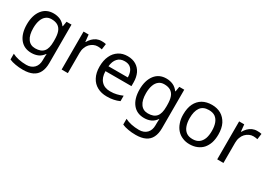

<svg xmlns="http://www.w3.org/2000/svg" viewBox="-8 -1327 3241 2348"><g transform="rotate(30 1612.5 -153.0)"><path d="M275 -546C310 -546 342 -539 371 -526C399 -513 423 -492 443 -465H448L460 -536H530V9C530 60 521 102 504 136C487 171 460 197 425 214C390 231 345 240 290 240C251 240 216 237 184 231C151 226 122 217 97 206V125C122 138 152 149 186 156C220 163 256 167 295 167C341 167 377 153 404 126C430 99 443 63 443 16V-5C443 -13 443 -25 444 -40C445 -55 445 -65 446 -71H442C423 -44 400 -23 373 -10C345 3 313 10 276 10C207 10 153 -14 114 -63C75 -112 55 -180 55 -267C55 -352 75 -420 114 -471C153 -521 206 -546 275 -546ZM287 -472C257 -472 231 -464 211 -448C190 -432 174 -409 163 -378C152 -347 146 -310 146 -266C146 -200 158 -150 183 -115C207 -80 242 -62 289 -62C316 -62 340 -66 359 -73C378 -80 394 -91 407 -106C420 -121 429 -140 435 -163C441 -186 444 -214 444 -246V-267C444 -316 439 -355 428 -385C417 -415 399 -437 376 -451C353 -465 323 -472 287 -472Z M950 -546C960 -546 971 -546 983 -545C994 -544 1004 -542 1013 -540L1002 -459C993 -461 984 -463 974 -464C963 -465 953 -466 944 -466C923 -466 904 -462 885 -453C866 -444 850 -432 835 -417C820 -401 809 -382 801 -360C792 -338 788 -313 788 -286V0H700V-536H772L782 -438H786C797 -458 811 -476 827 -493C843 -509 861 -522 882 -532C903 -541 925 -546 950 -546Z M1320 -546C1366 -546 1406 -536 1439 -516C1472 -496 1497 -468 1515 -432C1532 -395 1541 -353 1541 -304V-251H1174C1175 -190 1191 -144 1221 -113C1250 -81 1292 -65 1345 -65C1379 -65 1409 -68 1436 -75C1462 -81 1489 -90 1517 -102V-25C1490 -13 1463 -4 1436 1C1409 7 1378 10 1341 10C1290 10 1246 0 1207 -21C1168 -42 1137 -73 1116 -114C1094 -155 1083 -205 1083 -264C1083 -323 1093 -373 1113 -415C1132 -457 1160 -489 1196 -512C1231 -535 1273 -546 1320 -546ZM1319 -474C1277 -474 1244 -461 1220 -434C1195 -407 1181 -369 1176 -321H1449C1449 -352 1444 -378 1435 -401C1426 -424 1412 -442 1393 -455C1374 -468 1349 -474 1319 -474Z M1867 -546C1902 -546 1934 -539 1963 -526C1991 -513 2015 -492 2035 -465H2040L2052 -536H2122V9C2122 60 2113 102 2096 136C2079 171 2052 197 2017 214C1982 231 1937 240 1882 240C1843 240 1808 237 1776 231C1743 226 1714 217 1689 206V125C1714 138 1744 149 1778 156C1812 163 1848 167 1887 167C1933 167 1969 153 1996 126C2022 99 2035 63 2035 16V-5C2035 -13 2035 -25 2036 -40C2037 -55 2037 -65 2038 -71H2034C2015 -44 1992 -23 1965 -10C1937 3 1905 10 1868 10C1799 10 1745 -14 1706 -63C1667 -112 1647 -180 1647 -267C1647 -352 1667 -420 1706 -471C1745 -521 1798 -546 1867 -546ZM1879 -472C1849 -472 1823 -464 1803 -448C1782 -432 1766 -409 1755 -378C1744 -347 1738 -310 1738 -266C1738 -200 1750 -150 1775 -115C1799 -80 1834 -62 1881 -62C1908 -62 1932 -66 1951 -73C1970 -80 1986 -91 1999 -106C2012 -121 2021 -140 2027 -163C2033 -186 2036 -214 2036 -246V-267C2036 -316 2031 -355 2020 -385C2009 -415 1991 -437 1968 -451C1945 -465 1915 -472 1879 -472Z M2758 -269C2758 -224 2752 -185 2741 -151C2729 -116 2712 -87 2691 -63C2669 -39 2642 -21 2612 -9C2581 4 2546 10 2508 10C2473 10 2440 4 2410 -9C2380 -21 2354 -39 2332 -63C2310 -87 2293 -116 2281 -151C2268 -185 2262 -224 2262 -269C2262 -328 2272 -379 2292 -420C2312 -461 2341 -492 2378 -514C2415 -535 2460 -546 2511 -546C2560 -546 2603 -535 2640 -514C2677 -492 2706 -460 2727 -420C2748 -379 2758 -328 2758 -269ZM2353 -269C2353 -227 2359 -190 2370 -160C2381 -129 2398 -105 2421 -88C2444 -71 2474 -63 2510 -63C2546 -63 2576 -71 2599 -88C2622 -105 2639 -129 2651 -160C2662 -191 2667 -227 2667 -269C2667 -312 2661 -348 2650 -378C2639 -408 2622 -431 2599 -448C2576 -464 2546 -472 2509 -472C2454 -472 2415 -454 2390 -418C2365 -382 2353 -332 2353 -269Z M3147 -546C3157 -546 3168 -546 3180 -545C3191 -544 3201 -542 3210 -540L3199 -459C3190 -461 3181 -463 3171 -464C3160 -465 3150 -466 3141 -466C3120 -466 3101 -462 3082 -453C3063 -444 3047 -432 3032 -417C3017 -401 3006 -382 2998 -360C2989 -338 2985 -313 2985 -286V0H2897V-536H2969L2979 -438H2983C2994 -458 3008 -476 3024 -493C3040 -509 3058 -522 3079 -532C3100 -541 3122 -546 3147 -546Z"/></g></svg>

Font: NameLogos Sans
Style: Regular
Weight: 500
Version: Version 0.1